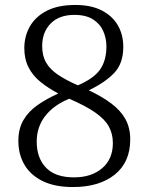

<svg xmlns="http://www.w3.org/2000/svg" viewBox="-20 -744 599 774"><path d="M274 10Q201 10 152 -14Q103 -38 78.5 -80Q54 -122 54 -176Q54 -225 74.5 -260Q95 -295 131.5 -320.5Q168 -346 215 -367Q174 -389 143 -414Q112 -439 95 -472.5Q78 -506 78 -550Q78 -598 100.5 -637.5Q123 -677 168.5 -700.5Q214 -724 284 -724Q347 -724 390 -702Q433 -680 455 -642Q477 -604 477 -555Q477 -488 440 -449.5Q403 -411 338 -380Q391 -355 428.5 -327Q466 -299 485.5 -264Q505 -229 505 -182Q505 -90 442.5 -40Q380 10 274 10ZM278 -29Q349 -29 392 -66Q435 -103 435 -167Q435 -204 419 -233.5Q403 -263 364.5 -290Q326 -317 259 -346Q196 -320 162 -276Q128 -232 128 -173Q128 -107 165.5 -68Q203 -29 278 -29ZM294 -400Q359 -428 384 -464.5Q409 -501 409 -557Q409 -589 396.5 -618Q384 -647 355.5 -665.5Q327 -684 280 -684Q218 -684 184 -649Q150 -614 150 -558Q150 -519 166 -491.5Q182 -464 214 -442.5Q246 -421 294 -400Z"/></svg>

Font: Noto Serif Tibetan Light
Style: Regular
Weight: 300
Version: Version 2.103